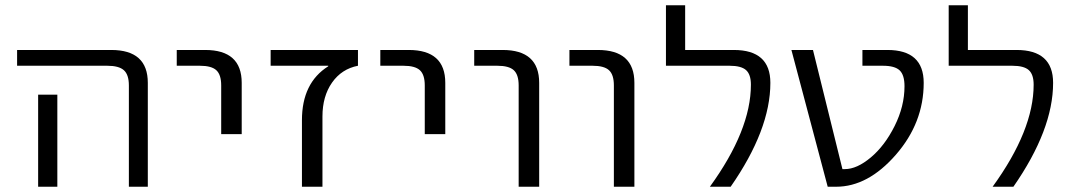

<svg xmlns="http://www.w3.org/2000/svg" viewBox="-20 -710 4069 730"><path d="M198 -350V-73V0H125V-73V-350ZM45 -460V-520H403Q542 -520 542 -395V0H470V-385Q470 -426 451 -443Q432 -460 388 -460Z M652 -460V-520H760Q899 -520 899 -395V-200H821V-385Q821 -426 802.5 -443Q784 -460 740 -460Z M1228 -458V-460H1009V-520H1341V-460Q1279 -448 1242.5 -396Q1206 -344 1206 -267V0H1128V-253Q1128 -395 1228 -458Z M1426 -460V-520H1534Q1673 -520 1673 -395V-200H1595V-385Q1595 -426 1576.5 -443Q1558 -460 1514 -460Z M1783 -460V-520H1891Q2030 -520 2030 -395V0H1952V-385Q1952 -426 1933.5 -443Q1915 -460 1871 -460Z M2145 -460V-520H2253Q2392 -520 2392 -395V0H2314V-385Q2314 -426 2295.5 -443Q2277 -460 2233 -460Z M2770 -520Q2909 -520 2909 -395Q2909 -217 2758 0H2679Q2835 -215 2835 -388Q2835 -427 2816.5 -443.5Q2798 -460 2754 -460H2512V-690H2585V-520Z M3192 -67Q3238 -67 3291 -111.5Q3344 -156 3381.5 -231Q3419 -306 3419 -382Q3419 -425 3400.5 -442.5Q3382 -460 3337 -460H3259V-520H3354Q3492 -520 3492 -395Q3492 -243 3386 -121.5Q3280 0 3159 0H3127L2989 -520H3071L3183 -67Z M3845 -520Q3984 -520 3984 -395Q3984 -217 3833 0H3754Q3910 -215 3910 -388Q3910 -427 3891.5 -443.5Q3873 -460 3829 -460H3587V-690H3660V-520Z"/></svg>

Font: Mplus 1p
Style: Regular
Weight: 400
Version: Version 1.061